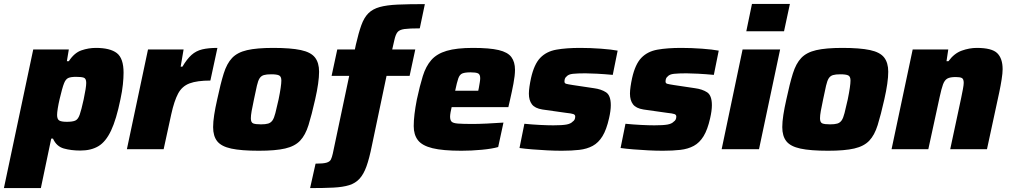

<svg xmlns="http://www.w3.org/2000/svg" viewBox="-56 -763 5172 982"><path d="M-36 199 114 -510H296L286 -450H296Q324 -493 360.5 -505.5Q397 -518 434 -518Q507 -518 541.5 -491.5Q576 -465 576 -391Q576 -365 572.5 -331Q569 -297 560 -255Q539 -152 512 -95Q485 -38 447.5 -15.5Q410 7 355 7Q308 7 270.5 -3.5Q233 -14 215 -54H206L153 199ZM286 -140Q314 -140 328.5 -146Q343 -152 351.5 -176Q360 -200 372 -255Q385 -316 385 -339Q385 -361 373 -365.5Q361 -370 333 -370Q306 -370 293 -364Q280 -358 272 -338Q267 -326 261 -304Q255 -282 249 -256.5Q243 -231 239.5 -209Q236 -187 236 -175Q236 -154 246.5 -147Q257 -140 286 -140Z M593 0 701 -510H883L868 -422H877Q900 -461 923.5 -482Q947 -503 978.5 -510.5Q1010 -518 1056 -518L1020 -351Q952 -351 913.5 -336.5Q875 -322 855 -284.5Q835 -247 820 -179L781 0Z M1268 8Q1178 8 1127 -3Q1076 -14 1055 -40.5Q1034 -67 1034 -113Q1034 -140 1039.5 -175.5Q1045 -211 1055 -255Q1072 -335 1088 -386.5Q1104 -438 1131 -466.5Q1158 -495 1207.5 -506.5Q1257 -518 1341 -518Q1431 -518 1482.5 -507Q1534 -496 1555 -469Q1576 -442 1576 -396Q1576 -343 1556 -255Q1538 -175 1522 -123.5Q1506 -72 1479 -43.5Q1452 -15 1402.5 -3.5Q1353 8 1268 8ZM1279 -127Q1302 -127 1315.5 -131Q1329 -135 1337.5 -147Q1346 -159 1352.5 -185Q1359 -211 1369 -255Q1383 -324 1383 -351Q1383 -372 1371 -377.5Q1359 -383 1331 -383Q1307 -383 1293.5 -379Q1280 -375 1272 -363Q1264 -351 1258 -325Q1252 -299 1243 -255Q1235 -218 1231 -195Q1227 -172 1227 -158Q1227 -137 1238.5 -132Q1250 -127 1279 -127Z M1530 199 1558 74Q1597 74 1614 69Q1631 64 1636.5 52.5Q1642 41 1646 23L1730 -375H1640L1669 -510H1759L1764 -534Q1778 -595 1792 -634Q1806 -673 1828 -695Q1850 -717 1886 -727Q1922 -737 1978 -739.5Q2034 -742 2117 -742L2091 -618Q2038 -618 2012.5 -614.5Q1987 -611 1977 -598.5Q1967 -586 1961 -558L1950 -510H2068L2039 -375H1921L1846 -18Q1833 47 1818.5 87.5Q1804 128 1783 151Q1762 174 1730 184Q1698 194 1649.5 196.5Q1601 199 1530 199Z M2304 8Q2209 8 2156 -5Q2103 -18 2081.5 -46Q2060 -74 2060 -118Q2060 -146 2064 -179.5Q2068 -213 2076 -254Q2091 -324 2106.5 -374Q2122 -424 2150 -456Q2178 -488 2228.5 -503Q2279 -518 2363 -518Q2448 -518 2494.5 -507Q2541 -496 2559.5 -471Q2578 -446 2578 -406Q2578 -377 2570 -335Q2562 -293 2553 -254L2544 -215H2254Q2251 -204 2248.5 -189Q2246 -174 2246 -167Q2246 -149 2253.5 -141Q2261 -133 2286 -131Q2311 -129 2362 -129Q2390 -129 2433.5 -131Q2477 -133 2519 -136L2492 -11Q2461 -2 2408 3Q2355 8 2304 8ZM2272 -299H2390L2393 -313Q2396 -331 2398 -342.5Q2400 -354 2400 -363Q2400 -383 2388.5 -388Q2377 -393 2351 -393Q2323 -393 2309 -387.5Q2295 -382 2288 -362Q2281 -342 2272 -299Z M2817 8Q2782 8 2743 6Q2704 4 2666.5 1Q2629 -2 2601 -6L2626 -130Q2666 -126 2706 -124Q2746 -122 2774 -122Q2819 -122 2841 -126Q2863 -130 2873 -141Q2886 -149 2886 -167Q2886 -176 2876.5 -179.5Q2867 -183 2838 -186L2718 -203Q2680 -209 2664.5 -229.5Q2649 -250 2649 -284Q2649 -299 2652 -320Q2655 -341 2660 -364Q2676 -435 2707.5 -467.5Q2739 -500 2789.5 -509Q2840 -518 2911 -518Q2963 -518 3017.5 -514Q3072 -510 3103 -504L3078 -380Q3036 -384 2997.5 -386Q2959 -388 2938 -388Q2898 -388 2874.5 -385.5Q2851 -383 2842 -372Q2831 -364 2831 -346Q2831 -337 2839.5 -334.5Q2848 -332 2874 -328L2981 -312Q3019 -307 3043.5 -291Q3068 -275 3068 -225Q3068 -197 3059 -158Q3046 -100 3025.5 -66.5Q3005 -33 2975.5 -17Q2946 -1 2907 3.5Q2868 8 2817 8Z M3334 8Q3299 8 3260 6Q3221 4 3183.5 1Q3146 -2 3118 -6L3143 -130Q3183 -126 3223 -124Q3263 -122 3291 -122Q3336 -122 3358 -126Q3380 -130 3390 -141Q3403 -149 3403 -167Q3403 -176 3393.5 -179.5Q3384 -183 3355 -186L3235 -203Q3197 -209 3181.5 -229.5Q3166 -250 3166 -284Q3166 -299 3169 -320Q3172 -341 3177 -364Q3193 -435 3224.5 -467.5Q3256 -500 3306.5 -509Q3357 -518 3428 -518Q3480 -518 3534.5 -514Q3589 -510 3620 -504L3595 -380Q3553 -384 3514.5 -386Q3476 -388 3455 -388Q3415 -388 3391.5 -385.5Q3368 -383 3359 -372Q3348 -364 3348 -346Q3348 -337 3356.5 -334.5Q3365 -332 3391 -328L3498 -312Q3536 -307 3560.5 -291Q3585 -275 3585 -225Q3585 -197 3576 -158Q3563 -100 3542.5 -66.5Q3522 -33 3492.5 -17Q3463 -1 3424 3.5Q3385 8 3334 8Z M3761 -603 3790 -743H3984L3954 -603ZM3635 0 3742 -510H3934L3826 0Z M4179 8Q4089 8 4038 -3Q3987 -14 3966 -40.5Q3945 -67 3945 -113Q3945 -140 3950.5 -175.5Q3956 -211 3966 -255Q3983 -335 3999 -386.5Q4015 -438 4042 -466.5Q4069 -495 4118.5 -506.5Q4168 -518 4252 -518Q4342 -518 4393.5 -507Q4445 -496 4466 -469Q4487 -442 4487 -396Q4487 -343 4467 -255Q4449 -175 4433 -123.5Q4417 -72 4390 -43.5Q4363 -15 4313.5 -3.5Q4264 8 4179 8ZM4190 -127Q4213 -127 4226.5 -131Q4240 -135 4248.5 -147Q4257 -159 4263.5 -185Q4270 -211 4280 -255Q4294 -324 4294 -351Q4294 -372 4282 -377.5Q4270 -383 4242 -383Q4218 -383 4204.5 -379Q4191 -375 4183 -363Q4175 -351 4169 -325Q4163 -299 4154 -255Q4146 -218 4142 -195Q4138 -172 4138 -158Q4138 -137 4149.5 -132Q4161 -127 4190 -127Z M4504 0 4612 -510H4794L4785 -450H4795Q4824 -490 4863 -504Q4902 -518 4940 -518Q5017 -518 5044.5 -491Q5072 -464 5072 -409Q5072 -389 5067 -357Q5062 -325 5055 -292L4992 0H4804L4860 -262Q4865 -286 4869 -307.5Q4873 -329 4873 -339Q4873 -359 4863.5 -364Q4854 -369 4832 -369Q4803 -369 4789 -361Q4775 -353 4767 -331Q4759 -309 4750 -267L4692 0Z"/></svg>

Font: Saira ExtraBold
Style: Italic
Weight: 800
Italic angle: -12°
Designer: Hector Gatti with collaboration of the Omnibus-Type team
Foundry: Omnibus-Type
Version: Version 1.100; ttfautohint (v1.8.3)